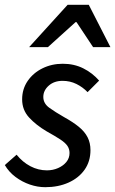

<svg xmlns="http://www.w3.org/2000/svg" viewBox="-23 -766 479 798"><path d="M165 12Q133 12 101 1Q69 -10 41.5 -30.5Q14 -51 -3 -80L46 -123Q71 -92 103.5 -75Q136 -58 172 -58Q197 -58 218.5 -67.5Q240 -77 253 -93Q266 -109 266 -130Q266 -147 257 -160Q248 -173 227.5 -186.5Q207 -200 171 -220Q127 -246 98 -277.5Q69 -309 69 -353Q69 -396 92 -429.5Q115 -463 153.5 -482Q192 -501 238 -501Q285 -501 323 -482Q361 -463 389 -431L341 -383Q321 -404 294.5 -417Q268 -430 237 -430Q202 -430 179.5 -410Q157 -390 157 -363Q157 -336 182 -318Q207 -300 242 -280Q280 -259 304.5 -239Q329 -219 341 -195.5Q353 -172 353 -142Q353 -95 328.5 -60.5Q304 -26 261.5 -7Q219 12 165 12ZM98 -570 258 -746H346L436 -570H364L295 -674H291L176 -570Z"/></svg>

Font: Source Sans 3 Medium
Style: Italic
Weight: 500
Italic angle: -11°
Designer: Paul D. Hunt
Foundry: Adobe
Version: Version 3.052;hotconv 1.1.0;makeotfexe 2.6.0